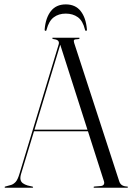

<svg xmlns="http://www.w3.org/2000/svg" viewBox="-20 -876 618 896"><path d="M136.5 -271H405L406 -263.5H134ZM134.5 -2.5Q134.5 -2 133.8 -1Q133 0 131.5 0H4Q3 0 2.2 -1Q1.5 -2 1.5 -2.5Q1.5 -4 2.5 -4.5Q3.5 -5 4.5 -5.5L32 -13Q43 -16.5 52.8 -26.8Q62.5 -37 71 -65.5L253.5 -667.5Q257 -678 252 -684.8Q247 -691.5 230 -693.5Q226.5 -695 225 -695.8Q223.5 -696.5 223.5 -697.5Q223.5 -699 224.5 -699.5Q225.5 -700 227 -700H348.5Q350 -700 350.8 -699.5Q351.5 -699 351.5 -697.5Q351.5 -696.5 350.2 -695.5Q349 -694.5 346 -693.5Q328.5 -693 325.8 -689.5Q323 -686 326 -676L536 -31Q540 -18 549.2 -12Q558.5 -6 573.5 -5.5Q575.5 -5.5 576.2 -4.8Q577 -4 577 -2.5Q577 -2 576.2 -1Q575.5 0 574 0H419.5Q418.5 0 417.5 -1Q416.5 -2 416.5 -2.5Q416.5 -4 418 -4.5Q419.5 -5 420.5 -5.5L451.5 -8Q461.5 -9.5 464.8 -16Q468 -22.5 464.5 -32L258.5 -675.5L266.5 -685L78.5 -65Q73.5 -48.5 75.8 -37.8Q78 -27 86.8 -20.8Q95.5 -14.5 108.5 -10.5L130.5 -5.5Q132.5 -5 133.5 -4.5Q134.5 -4 134.5 -2.5ZM287 -812.5Q253.5 -812.5 230.8 -795.2Q208 -778 197.5 -738Q197 -734 195.5 -733Q194 -732 192.5 -732Q190.5 -732 189.2 -733.8Q188 -735.5 188.5 -739.5Q193 -793 217.5 -824.2Q242 -855.5 287 -855.5Q332 -855.5 356.5 -824.2Q381 -793 385.5 -739.5Q386 -735.5 384.8 -733.8Q383.5 -732 381.5 -732Q380 -732 378.8 -733Q377.5 -734 376.5 -738Q366.5 -779 343.2 -795.8Q320 -812.5 287 -812.5Z"/></svg>

Font: Fraunces 120pt Light
Style: Regular
Weight: 300
Version: Version 1.000;[b76b70a41]